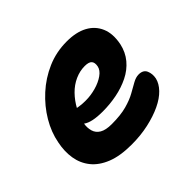

<svg xmlns="http://www.w3.org/2000/svg" viewBox="-128 -682 854 854"><g transform="rotate(-45 299.5 -254.5)"><path d="M259 10Q187 10 139.5 -9Q92 -28 65.5 -61Q39 -94 32 -137Q25 -180 35 -228Q45 -282 75.5 -333.5Q106 -385 152 -427Q198 -469 255.5 -494Q313 -519 379 -519Q438 -519 477 -498Q516 -477 533 -437.5Q550 -398 539 -342Q530 -300 504.5 -269.5Q479 -239 441.5 -220.5Q404 -202 360.5 -193.5Q317 -185 272 -185Q203 -185 175.5 -205.5Q148 -226 152 -250Q155 -264 163.5 -271.5Q172 -279 187 -279Q197 -279 212 -276Q227 -273 253 -273Q285 -273 317 -282Q349 -291 371.5 -307Q394 -323 398 -343Q402 -364 393 -374.5Q384 -385 358 -385Q327 -385 297 -371.5Q267 -358 242.5 -333Q218 -308 200.5 -275.5Q183 -243 175 -206Q171 -183 177 -162Q183 -141 203 -129Q223 -117 261 -117Q317 -117 355 -127.5Q393 -138 418.5 -152.5Q444 -167 464 -178Q484 -189 501 -189Q530 -189 539 -168Q548 -147 543 -122Q537 -96 514 -72Q491 -48 453 -30Q415 -12 365.5 -1Q316 10 259 10Z"/></g></svg>

Font: Shantell Sans Light
Style: Bold Italic
Weight: 700
Italic angle: -11°
Version: Version 1.011;[c5ecc13dd]